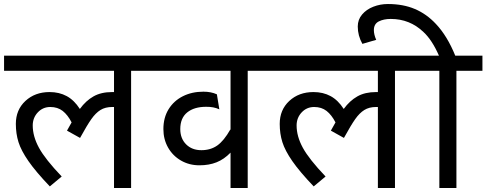

<svg xmlns="http://www.w3.org/2000/svg" viewBox="-30 -935 2419 955"><path d="M622.1 -583V0H537.1V-402.8H527.8Q493.7 -402.8 469.7 -387.9Q445.8 -373 424.3 -342.5Q402.8 -312 368.2 -249L303.2 -285.2L326.2 -326.2Q307.1 -363.3 282 -383.1Q256.8 -402.8 220.2 -402.8Q183.1 -402.8 158 -376Q132.8 -349.1 132.8 -311Q132.8 -256.8 163.8 -200Q194.8 -143.1 276.9 -57.1L217.8 -7.8Q147.9 -81.1 111.6 -133.5Q75.2 -186 62 -228Q48.8 -270 48.8 -318.8Q48.8 -388.7 96.4 -432.9Q144 -477.1 216.8 -477.1Q264.6 -477.1 301.8 -457Q338.9 -437 367.2 -393.1Q397 -434.1 435.1 -455.6Q473.1 -477.1 527.8 -477.1H537.1V-583H-9.8V-658.2H751V-583Z M1202.1 -583V0H1116.7V-175.8Q1084.5 -142.6 1047.1 -127.7Q1009.8 -112.8 961.9 -112.8Q911.1 -112.8 870.1 -136.5Q829.1 -160.2 805.9 -201.2Q782.7 -242.2 782.7 -293Q782.7 -350.1 808.8 -392.1Q835 -434.1 879.9 -456.5Q924.8 -479 981.9 -479Q1020 -479 1048.8 -465.8L1061 -391.1Q1033.2 -404.3 995.1 -403.8Q936 -403.8 901.4 -376Q866.7 -348.1 866.7 -293Q866.7 -246.1 895.8 -217Q924.8 -188 971.7 -188Q1017.6 -188 1050.8 -211.4Q1084 -234.9 1115.7 -291L1116.7 -289.1V-583H703.1V-658.2H1331.1V-583Z M1934.6 -583V0H1849.6V-402.8H1840.3Q1806.2 -402.8 1782.2 -387.9Q1758.3 -373 1736.8 -342.5Q1715.3 -312 1680.7 -249L1615.7 -285.2L1638.7 -326.2Q1619.6 -363.3 1594.5 -383.1Q1569.3 -402.8 1532.7 -402.8Q1495.6 -402.8 1470.5 -376Q1445.3 -349.1 1445.3 -311Q1445.3 -256.8 1476.3 -200Q1507.3 -143.1 1589.4 -57.1L1530.3 -7.8Q1460.4 -81.1 1424.1 -133.5Q1387.7 -186 1374.5 -228Q1361.3 -270 1361.3 -318.8Q1361.3 -388.7 1408.9 -432.9Q1456.5 -477.1 1529.3 -477.1Q1577.1 -477.1 1614.3 -457Q1651.4 -437 1679.7 -393.1Q1709.5 -434.1 1747.6 -455.6Q1785.6 -477.1 1840.3 -477.1H1849.6V-583H1302.7V-658.2H2063.5V-583Z M2240.2 -583V0H2155.3V-583H2027.3V-658.2H2153.3Q2119.1 -736.3 2076.2 -775.9Q2008.3 -840.8 1913.6 -840.8Q1878.4 -840.8 1854 -828.4Q1829.6 -815.9 1829.6 -785.2Q1829.6 -763.2 1841.3 -736.8L1772.5 -716.8Q1749.5 -757.8 1749.5 -803.2Q1749.5 -837.4 1771 -862.8Q1792.5 -888.2 1826.9 -901.6Q1861.3 -915 1899.4 -915Q1975.6 -915 2033.9 -890.1Q2092.3 -865.2 2138.2 -815.9Q2194.3 -756.8 2234.4 -658.2H2369.6V-583Z"/></svg>

Font: Sarala
Style: Regular
Weight: 400
Designer: Andres Torresi
Foundry: Huerta Tipografica
Version: Version 1.004;PS 001.003;hotconv 1.0.70;makeotf.lib2.5.58329